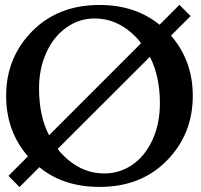

<svg xmlns="http://www.w3.org/2000/svg" viewBox="-20 -755 816 778"><path d="M4.9 -366.7Q4.9 -522.9 112.3 -630.4Q217.3 -734.9 383.3 -734.9Q527.8 -734.9 626.5 -654.8L707 -735.4L752.4 -689.9L672.9 -610.8Q761.2 -508.8 761.2 -366.7Q761.2 -209.5 653.8 -102.1Q549.8 2.4 383.3 2.4Q236.3 2.4 139.6 -77.6L59.1 2.9L14.2 -42.5L93.3 -121.6Q4.9 -223.1 4.9 -366.7ZM402.8 -52.2Q464.4 -52.2 515.4 -86.7Q566.4 -121.1 597.2 -186.8Q627.9 -252.4 627.9 -336.9Q627.9 -446.3 587.4 -524.9L213.9 -151.9Q223.1 -140.1 222.7 -140.1Q300.8 -52.2 402.8 -52.2ZM138.2 -396.5Q138.2 -285.2 178.7 -207L551.3 -579.6Q545.4 -588.9 542.5 -591.8H543Q464.4 -680.2 363.8 -680.2Q301.3 -680.2 249.8 -644Q198.2 -607.9 168.2 -542.7Q138.2 -477.5 138.2 -396.5Z"/></svg>

Font: Flanker
Style: Bold
Weight: 700
Designer: Flanker
Foundry: Flanker
Version: Version 2.021